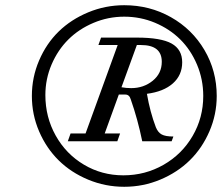

<svg xmlns="http://www.w3.org/2000/svg" viewBox="-20 -737 862 744"><path d="M461.4 -716.8Q560.1 -716.8 642.3 -670.4Q724.6 -624 772.2 -543.2Q819.8 -462.4 819.8 -365.2Q819.8 -293.5 791.5 -228Q763.2 -162.6 715.3 -115.7Q667.5 -68.8 601.1 -41Q534.7 -13.2 461.4 -13.2Q388.2 -13.2 321.8 -40.8Q255.4 -68.4 207.5 -115.5Q159.7 -162.6 131.6 -227.8Q103.5 -293 103.5 -365.2Q103.5 -437.5 131.6 -502.9Q159.7 -568.4 207.5 -615Q255.4 -661.6 321.8 -689.2Q388.2 -716.8 461.4 -716.8ZM458 -57.6Q542.5 -57.6 613.8 -98.4Q685.1 -139.2 726.3 -210Q767.6 -280.8 767.6 -365.2Q767.6 -429.2 743.4 -486.6Q719.2 -543.9 678.2 -584.5Q637.2 -625 580.8 -648.7Q524.4 -672.4 461.4 -672.4Q398.9 -672.4 342.3 -648.4Q285.6 -624.5 244.9 -584Q204.1 -543.5 179.9 -487.1Q155.8 -430.7 155.8 -368.7Q155.8 -283.2 195.8 -211.7Q235.8 -140.1 305.2 -98.9Q374.5 -57.6 458 -57.6ZM242.7 -189.5 253.4 -219.7H311.5L436 -562.5H361.3L371.6 -591.3H510.7Q603.5 -591.3 644.8 -568.4Q686 -545.4 686 -495.6Q686 -445.8 649.9 -413.8Q613.8 -381.8 549.3 -373.5Q561.5 -302.7 584 -243.7Q592.3 -223.6 606.9 -215.8Q621.6 -208 651.9 -208L645 -189.5H531.2Q513.7 -274.9 486.8 -351.6Q481.4 -370.6 465.8 -370.6H440.4L385.7 -219.7H445.3L434.6 -189.5ZM526.4 -562.5H510.3L450.7 -398.9Q469.2 -395.5 488.3 -395.5Q536.6 -395.5 571.8 -424.1Q606.9 -452.6 606.9 -497.6Q606.9 -562.5 526.4 -562.5Z"/></svg>

Font: Elstob 8pt SemiBold
Style: Italic
Weight: 600
Italic angle: -20°
Designer: Peter S. Baker
Version: Version 1.015